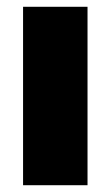

<svg xmlns="http://www.w3.org/2000/svg" viewBox="-20 -546 326 566"><path d="M48 0V-526H238V0Z"/></svg>

Font: Raleway-v4020 Black
Style: Regular
Weight: 900
Designer: Matt McInerney, Pablo Impallari, Rodrigo Fuenzalida
Foundry: Matt McInerney, Pablo Impallari, Rodrigo Fuenzalida
Version: Version 4.020;PS 004.020;hotconv 1.0.88;makeotf.lib2.5.64775